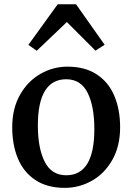

<svg xmlns="http://www.w3.org/2000/svg" viewBox="-20 -890 635 921"><path d="M38.6 0ZM256.8 -869.6H344.7L481.9 -675.3L438 -647L300.8 -784.2L156.2 -646.5L116.2 -674.8ZM556.2 -279.3Q556.2 -189 518.8 -123Q481.4 -57.1 420.7 -22.9Q359.9 11.2 291 11.2Q206.1 11.2 149.7 -26.4Q93.3 -64 65.9 -129.6Q38.6 -195.3 38.6 -279.8Q38.6 -369.1 75.9 -435.1Q113.3 -501 174.1 -535.6Q234.9 -570.3 303.2 -570.3Q388.2 -570.3 444.8 -532.7Q501.5 -495.1 528.8 -429.4Q556.2 -363.8 556.2 -279.3ZM297.4 -509.8Q230 -509.8 195.8 -454.3Q161.6 -398.9 161.6 -288.6Q161.6 -178.7 194.6 -114Q227.5 -49.3 297.4 -49.3Q432.6 -49.3 432.6 -270.5Q432.6 -380.4 400.1 -445.1Q367.7 -509.8 297.4 -509.8Z"/></svg>

Font: Merriweather
Style: Regular
Weight: 400
Designer: Eben Sorkin
Foundry: Eben Sorkin
Version: Version 1.584; ttfautohint (v1.6)